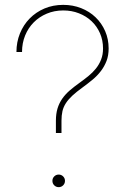

<svg xmlns="http://www.w3.org/2000/svg" viewBox="-20 -757 519 781"><path d="M237.2 -737.2Q276.3 -737.2 310 -723.9Q343.8 -710.6 368.6 -686.8Q393.5 -663 407.7 -630.5Q421.9 -598 421.9 -559.7Q421.9 -531.6 413.4 -509.2Q404.8 -486.9 390.4 -468Q376.1 -449.2 356.9 -433.2Q337.7 -417.3 316.8 -402Q291.2 -383.5 274.5 -368.1Q257.8 -352.6 247.9 -337.2Q237.9 -321.7 234 -304.7Q230.1 -287.6 230.1 -265.6V-215.9H207.4V-265.6Q207.4 -294.4 214.1 -316.2Q220.9 -338.1 233.5 -356Q246.1 -373.9 263.8 -389.2Q281.6 -404.5 304 -420.5Q322.8 -433.9 340 -448Q357.2 -462 370.4 -478.5Q383.5 -495 391.3 -514.9Q399.1 -534.8 399.1 -559.7Q399.1 -593.4 386.7 -621.8Q374.3 -650.2 352.5 -670.8Q330.6 -691.4 301.1 -702.9Q271.7 -714.5 237.2 -714.5Q201 -714.5 170.3 -701.5Q139.6 -688.6 117.2 -666Q94.8 -643.5 82.2 -612.6Q69.6 -581.7 69.6 -545.5H46.9Q46.9 -585.9 61.1 -620.9Q75.3 -655.9 100.7 -681.8Q126.1 -707.7 160.9 -722.5Q195.7 -737.2 237.2 -737.2ZM193.2 -21.3Q193.2 -32 200.6 -39.4Q208.1 -46.9 218.8 -46.9Q229.4 -46.9 236.9 -39.4Q244.3 -32 244.3 -21.3Q244.3 -10.7 236.9 -3.2Q229.4 4.3 218.8 4.3Q208.1 4.3 200.6 -3.2Q193.2 -10.7 193.2 -21.3Z"/></svg>

Font: Inter P Thin
Style: Regular
Weight: 100
Designer: Rasmus Andersson
Foundry: rsms
Version: Version 3.018;git-588b23468